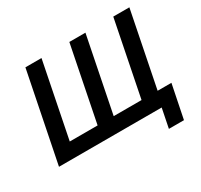

<svg xmlns="http://www.w3.org/2000/svg" viewBox="-171 -925 1366 1302"><g transform="rotate(-30 512.5 -274.0)"><path d="M801 150H919L972 -112H864L981 -698H855L738 -112H520L637 -698H511L394 -112H176L293 -698H167L27 0H831Z"/></g></svg>

Font: Braiins Sans SemiBold
Style: Italic
Weight: 600
Italic angle: -11.31°
Designer: Mike Abbink, Paul van der Laan, Pieter van Rosmalen, Jiri Chlebus, Lubos Buracinsky
Foundry: Bold Monday, Sudetype
Version: Version 1.000;hotconv 1.0.109;makeotfexe 2.5.65596